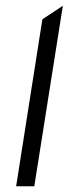

<svg xmlns="http://www.w3.org/2000/svg" viewBox="-20 -656 238 666"><path d="M36 -10H99L198 -636L127 -589Z"/></svg>

Font: Charger Sport
Style: LitNrwObl
Weight: 300
Designer: Jasper
Foundry: Cannot Into Space Fonts
Version: Version 1.1